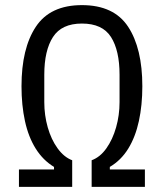

<svg xmlns="http://www.w3.org/2000/svg" viewBox="-20 -730 640 750"><path d="M54 -68H191V-78Q148 -104 119.5 -149.5Q91 -195 77.5 -257Q64 -319 64 -393Q64 -541 120 -625.5Q176 -710 300 -710Q425 -710 480.5 -625.5Q536 -541 536 -393Q536 -319 522.5 -257Q509 -195 481 -149.5Q453 -104 409 -78V-68H546V0H338V-104Q371 -116 395.5 -150.5Q420 -185 433.5 -232.5Q447 -280 447 -331V-438Q447 -533 413.5 -585.5Q380 -638 300 -638Q221 -638 187 -585.5Q153 -533 153 -438V-331Q153 -280 166.5 -232.5Q180 -185 205 -150.5Q230 -116 262 -104V0H54Z"/></svg>

Font: Lilex
Style: Regular
Weight: 400
Monospace: yes
Designer: Mike Abbink, Paul van der Laan, Pieter van Rosmalen, Mikhael Khrustik
Foundry: Mikhael Khrustik
Version: Version 2.510